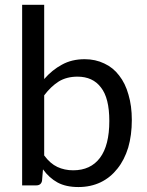

<svg xmlns="http://www.w3.org/2000/svg" viewBox="-20 -756 600 783"><path d="M160.2 -122.1Q184.6 -88.9 213.9 -75.2Q243.2 -61.5 278.3 -61.5Q349.6 -61.5 387.7 -112.3Q425.8 -163.1 425.8 -262.7Q425.8 -356.4 391.6 -399.4Q358.4 -443.4 295.9 -443.4Q252 -443.4 219.7 -423.8Q187.5 -403.3 160.2 -367.2Q160.2 -285.2 160.2 -122.1ZM160.2 -433.6Q192.4 -470.7 232.4 -492.2Q272.5 -514.6 325.2 -514.6Q369.1 -514.6 405.3 -497.1Q441.4 -480.5 465.8 -448.2Q491.2 -416 503.9 -370.1Q517.6 -324.2 517.6 -266.6Q517.6 -205.1 502.9 -154.3Q487.3 -103.5 459 -68.4Q430.7 -32.2 390.6 -12.7Q349.6 6.8 299.8 6.8Q249 6.8 214.8 -11.7Q180.7 -30.3 155.3 -65.4Q154.3 -49.8 151.4 -18.6Q147.5 0 127.9 0Q108.4 0 70.3 0Q70.3 -137.7 70.3 -552.7Q70.3 -598.6 70.3 -736.3Q92.8 -736.3 160.2 -736.3Q160.2 -661.1 160.2 -433.6Z"/></svg>

Font: Lato
Style: Regular
Weight: 400
Designer: Lukasz Dziedzic with Adam Twardoch and Botio Nikoltchev
Version: Version 2.015; 2015-08-06; http://www.latofonts.com/